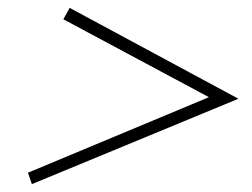

<svg xmlns="http://www.w3.org/2000/svg" viewBox="-20 -623 640 488"><path d="M61 -155 51 -184 511 -376 141 -574 157 -603 586 -372Z"/></svg>

Font: Playfair Display Medium
Style: Italic
Weight: 500
Italic angle: -14°
Designer: Claus Eggers Sørensen
Foundry: Claus Eggers Sørensen
Version: Version 1.203